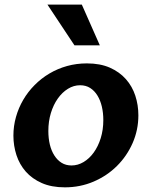

<svg xmlns="http://www.w3.org/2000/svg" viewBox="-20 -802 658 832"><path d="M261.2 9.8Q203.1 9.8 161.1 -8.8Q119.1 -27.3 91.8 -58.3Q64.5 -89.4 51.3 -129.9Q38.1 -170.4 38.1 -214.4Q38.1 -255.9 49.3 -295.4Q60.5 -335 80.8 -369.6Q101.1 -404.3 129.9 -433.3Q158.7 -462.4 194.1 -483.4Q229.5 -504.4 270.5 -515.9Q311.5 -527.3 356.4 -527.3Q414.1 -527.3 456.1 -508.8Q498 -490.2 525.6 -459Q553.2 -427.7 566.4 -387.2Q579.6 -346.7 579.6 -302.2Q579.6 -238.8 554.7 -182.1Q529.8 -125.5 486.8 -82.8Q443.8 -40 385.7 -15.1Q327.6 9.8 261.2 9.8ZM290 -85Q317.4 -85 342.3 -99.9Q367.2 -114.7 386.2 -141.1Q405.3 -167.5 416.5 -203.4Q427.7 -239.3 427.7 -281.7Q427.7 -312.5 421.4 -339.8Q415 -367.2 402.3 -387.9Q389.6 -408.7 370.8 -420.7Q352.1 -432.6 327.1 -432.6Q299.3 -432.6 274.4 -417.2Q249.5 -401.9 230.5 -375Q211.4 -348.1 200.4 -312Q189.5 -275.9 189.5 -234.4Q189.5 -202.6 196 -175.5Q202.6 -148.4 215.6 -128.2Q228.5 -107.9 247.1 -96.4Q265.6 -85 290 -85ZM302.7 -605.5 185.5 -782.2H334.5L412.6 -605.5Z"/></svg>

Font: Proza Libre
Style: SemiBold Italic
Weight: 600
Designer: Jasper de Waard
Foundry: Jasper de Waard
Version: Version 1.000; ttfautohint (v1.4.1.8-43bc)